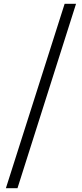

<svg xmlns="http://www.w3.org/2000/svg" viewBox="-20 -812 432 1010"><path d="M11 178H72L380 -792H320Z"/></svg>

Font: Noto Sans KR DemiLight
Style: Regular
Weight: 350
Designer: Ryoko NISHIZUKA 西塚涼子 (kana, bopomofo & ideographs); Paul D. Hunt (Latin, Greek & Cyrillic); Sandoll Communications 산돌커뮤니
Foundry: Adobe
Version: Version 2.004;hotconv 1.0.118;makeotfexe 2.5.65603